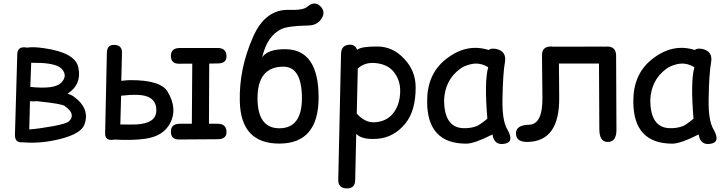

<svg xmlns="http://www.w3.org/2000/svg" viewBox="-20 -780 4065 1079"><path d="M155.3 -427.2 150.4 -291.5Q286.1 -277.3 323.2 -314.5Q362.3 -353.5 327.1 -392.6Q301.8 -420.9 211.9 -426.3ZM115.2 -514.2Q124.5 -514.2 131.8 -512.2Q165.5 -518.6 230 -508.8Q401.9 -483.9 419.9 -402.3Q438.5 -319.3 379.9 -268.6Q370.6 -260.7 359.4 -253.9Q380.9 -247.1 393.1 -238.3Q488.3 -169.9 454.1 -79.1Q434.6 -27.8 314.9 2Q205.1 28.8 107.9 19.5Q104 20 99.1 20Q62.5 19 64 -24.4L77.1 -476.6Q78.6 -514.2 115.2 -514.2ZM188 -211.4Q179.7 -210.9 170.9 -210.4Q158.7 -210 148.4 -210.9L144.5 -52.7Q192.9 -55.7 277.3 -70.8Q353.5 -85 368.2 -98.6Q408.7 -139.6 342.3 -185.1Q325.2 -196.8 203.6 -209.5Q195.3 -210.4 188 -211.4Z M990.7 -510.3H1203.6Q1252 -510.3 1252.9 -464.8Q1253.9 -423.8 1203.6 -423.3L1155.8 -422.9Q1155.3 -253.4 1154.3 -84.5H1203.6Q1252 -84.5 1252.9 -39.1Q1253.9 2 1203.6 2.4L986.3 3.9Q940.4 4.4 940.4 -40Q940.4 -84.5 990.7 -84.5H1058.1Q1059.1 -253.4 1060.5 -422.4L986.3 -421.9Q940.4 -421.4 940.4 -465.8Q940.4 -510.3 990.7 -510.3ZM606.4 6.3Q569.8 6.3 570.8 -31.2L580.6 -483.4Q581.5 -526.9 618.2 -527.8Q666 -528.8 665.5 -484.4L661.6 -325.7Q692.4 -329.6 711.9 -329.6Q884.8 -330.6 922.9 -263.2Q978.5 -168.5 936.5 -88.4Q898.4 -14.2 794.9 0Q725.6 9.8 623.5 4.4Q616.2 6.3 606.4 6.3ZM656.2 -80.6Q713.9 -79.6 745.1 -80.6Q857.4 -86.4 858.4 -157.7Q860.4 -217.8 806.6 -237.8Q763.7 -253.9 660.6 -242.2Z M1401.9 -571.8Q1470.7 -730 1607.4 -724.6Q1683.6 -721.7 1707 -742.2Q1748 -776.9 1780.3 -745.1Q1811.5 -713.9 1787.6 -676.3Q1763.7 -637.7 1712.9 -636.7Q1598.6 -634.8 1560.5 -616.2Q1481.4 -578.1 1453.6 -458.5Q1486.3 -504.9 1585 -503.4Q1770.5 -501.5 1770.5 -232.4Q1770.5 24.9 1552.7 26.9Q1332.5 28.8 1327.6 -211.9Q1323.2 -393.6 1401.9 -571.8ZM1572.8 -405.3Q1427.2 -405.3 1427.2 -228Q1427.2 -59.1 1550.3 -59.1Q1676.3 -59.1 1676.8 -228Q1676.3 -405.3 1572.8 -405.3Z M1930.7 278.8Q1879.9 278.8 1880.9 230L1896.5 -476.6Q1897.5 -529.8 1949.7 -528.8Q1975.1 -528.3 1987.3 -500.5Q2011.7 -519.5 2101.6 -518.6Q2188.5 -518.1 2252.4 -448.7Q2315.9 -380.9 2315.9 -290Q2316.4 -158.7 2258.8 -86.9Q2194.3 -6.8 2099.6 0Q2016.1 6.3 1983.4 -26.4Q1982.9 -26.9 1981.9 -27.3L1976.1 232.9Q1975.1 278.8 1930.7 278.8ZM1990.7 -394.5 1984.9 -141.6Q2032.2 -88.9 2086.9 -92.8Q2159.2 -97.7 2196.3 -152.8Q2228 -199.2 2229 -266.6Q2230 -329.6 2192.4 -376.5Q2160.2 -416.5 2097.7 -424.8Q2031.2 -433.6 1990.7 -394.5Z M2601.1 27.3Q2381.8 27.8 2380.4 -207Q2378.9 -359.9 2481 -443.4Q2598.1 -539.6 2726.1 -499Q2740.2 -511.2 2770 -504.4Q2828.6 -491.2 2817.4 -428.7Q2806.2 -367.7 2803.7 -220.7Q2801.8 -103.5 2830.1 -54.7Q2871.6 16.6 2818.4 27.3Q2757.3 40 2747.6 -24.4Q2646.5 26.9 2601.1 27.3ZM2657.7 -70.8Q2675.3 -77.1 2718.8 -112.8Q2701.2 -322.8 2723.6 -401.9Q2676.3 -431.6 2624.5 -418.9Q2588.4 -410.2 2566.9 -394Q2480 -331.1 2475.6 -216.3Q2477.1 -66.9 2578.1 -60.1Q2620.6 -57.1 2657.7 -70.8Z M3394 -518.6Q3442.9 -517.1 3442.4 -465.8L3444.3 -51.3Q3444.8 18.6 3394.5 17.6Q3348.6 17.1 3348.1 -52.7L3346.2 -422.9H3121.1L3122.6 -229.5Q3124.5 13.2 2946.8 17.6Q2886.2 19 2880.4 -20.5Q2871.6 -77.1 2953.6 -79.1Q3029.8 -81.1 3028.3 -231L3025.9 -468.8Q3025.4 -520 3078.6 -518.6Q3083.5 -518.6 3087.4 -517.6Q3228.5 -517.6 3370.1 -518.1Q3375 -518.1 3379.9 -517.6Q3386.7 -518.6 3394 -518.6Z M3759.8 27.3Q3540.5 27.8 3539.1 -207Q3537.6 -359.9 3639.6 -443.4Q3756.8 -539.6 3884.8 -499Q3898.9 -511.2 3928.7 -504.4Q3987.3 -491.2 3976.1 -428.7Q3964.8 -367.7 3962.4 -220.7Q3960.4 -103.5 3988.8 -54.7Q4030.3 16.6 3977.1 27.3Q3916 40 3906.2 -24.4Q3805.2 26.9 3759.8 27.3ZM3816.4 -70.8Q3834 -77.1 3877.4 -112.8Q3859.9 -322.8 3882.3 -401.9Q3835 -431.6 3783.2 -418.9Q3747.1 -410.2 3725.6 -394Q3638.7 -331.1 3634.3 -216.3Q3635.7 -66.9 3736.8 -60.1Q3779.3 -57.1 3816.4 -70.8Z"/></svg>

Font: Comic Relief LRS
Style: Regular
Weight: 400
Designer: Jeff Davis
Foundry: Loudifier
Version: Version 1.0